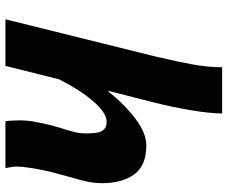

<svg xmlns="http://www.w3.org/2000/svg" viewBox="-84 -734 819 690"><g transform="rotate(90 325.0 -389.5)"><path d="M413.1 -52.2Q413.1 -80.6 418.5 -107.4Q423.8 -136.2 429.4 -158.4Q435.1 -180.7 443.8 -209Q452.1 -235.4 456.1 -252.4Q460 -269.5 460 -287.1Q460 -312 457.5 -327.9Q455.1 -343.8 446 -353.8Q437 -363.8 418.5 -363.8Q385.7 -363.8 344.2 -315.2Q302.7 -266.6 265.6 -192.9L217.3 0H49.8L181.6 -531.2L184.6 -543.9Q201.7 -615.7 211.9 -671.9Q222.2 -728 222.2 -778.8H388.2Q388.2 -735.4 376.5 -665.8Q364.7 -596.2 348.1 -531.2L306.2 -366.7Q358.9 -431.6 409.4 -469Q460 -506.3 502.9 -506.3Q575.7 -506.3 607.2 -462.9Q638.7 -419.4 638.7 -347.7Q638.7 -320.3 633.3 -294.7Q627.9 -269 616.2 -230Q606 -193.4 598.6 -164.1Q591.3 -134.8 585 -97.7L583.5 -86.4Q579.1 -60.1 579.1 -40Q579.1 -32.2 580.8 -21.2Q582.5 -10.3 584.5 0H416.5Q413.1 -18.6 413.1 -52.2Z"/></g></svg>

Font: Lesson One Extra
Style: Italic
Weight: 800
Italic angle: -14°
Designer: But Ko, Victor Gaultney, Annie Olsen, Julie Remington, Don Collingsworth, Eric Hays, Becca Hirsbrunner
Version: Version 1.100